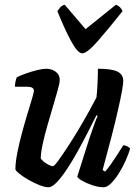

<svg xmlns="http://www.w3.org/2000/svg" viewBox="-20 -790 579 810"><path d="M185 0Q169 0 146.5 -9Q124 -18 101 -31Q78 -44 62.5 -56.5Q47 -69 45 -75Q45 -105 53 -145.5Q61 -186 72.5 -228.5Q84 -271 95.5 -309Q107 -347 115 -373.5Q123 -400 123 -407Q123 -424 95 -424H43Q43 -435 45.5 -446.5Q48 -458 51 -464Q64 -471 88 -479.5Q112 -488 136 -494Q160 -500 174 -500Q198 -500 215 -487.5Q232 -475 232 -453Q232 -440 223.5 -410Q215 -380 203.5 -341Q192 -302 180 -260.5Q168 -219 160 -182Q152 -145 152 -121Q161 -109 177.5 -99Q194 -89 203 -89Q208 -88 224.5 -110.5Q241 -133 264 -168Q287 -203 311 -243Q335 -283 355 -319.5Q375 -356 387 -379Q390 -404 391.5 -439Q393 -474 393 -500Q453 -500 476.5 -487.5Q500 -475 500 -449Q500 -423 477.5 -324.5Q455 -226 413 -73L423 -66Q433 -76 447 -96Q461 -116 475.5 -138.5Q490 -161 500 -177Q509 -177 517.5 -172.5Q526 -168 529 -163Q523 -142 511 -114.5Q499 -87 482.5 -60.5Q466 -34 449 -17Q432 0 417 0Q395 0 370 -8.5Q345 -17 326.5 -27.5Q308 -38 306 -45L357 -206Q367 -235 376.5 -262Q386 -289 392 -301L387 -304Q370 -270 349 -229Q328 -188 305.5 -147.5Q283 -107 260.5 -73.5Q238 -40 218.5 -20Q199 0 185 0ZM327 -565Q308 -565 280.5 -615.5Q253 -666 222 -743Q227 -750 234 -758.5Q241 -767 253 -770L341 -667L469 -770Q480 -766 487.5 -758Q495 -750 497 -743Q436 -666 391.5 -615.5Q347 -565 327 -565Z"/></svg>

Font: Texturina 72pt 72pt Regular
Style: Bold Italic
Weight: 700
Italic angle: -11°
Designer: Guillermo Torres Carreño
Foundry: Omnibus-Type
Version: Version 1.002; ttfautohint (v1.8.3)